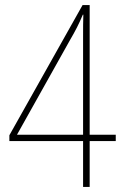

<svg xmlns="http://www.w3.org/2000/svg" viewBox="-20 -738 487 758"><path d="M437 -181V-206H334V-718H306L17 -204V-181H308V0H334V-181ZM308 -589V-206H47L257 -581C277 -615 292 -644 307 -680H309C308 -649 308 -632 308 -589Z"/></svg>

Font: Noto Sans Condensed Thin
Style: Regular
Weight: 100
Width: 3
Designer: Monotype Design Team
Foundry: Monotype Imaging Inc.
Version: Version 2.013